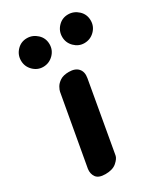

<svg xmlns="http://www.w3.org/2000/svg" viewBox="-184 -818 781 899"><g transform="rotate(-30 207.0 -368.0)"><path d="M114 0Q77.5 0 64.2 -18.5Q51 -37 54.5 -62.5L122 -440.5Q123.5 -449 131.2 -463.2Q139 -477.5 156.5 -489Q174 -500.5 204 -500.5Q238 -500.5 254.2 -482Q270.5 -463.5 265 -432L198 -52.5Q195.5 -37 174.5 -18.5Q153.5 0 114 0ZM335 -580.5Q304.5 -580.5 281.8 -603.2Q259 -626 259 -658Q259 -689.5 281 -712.5Q303 -735.5 335 -735.5Q366 -735.5 389.8 -713.5Q413.5 -691.5 413.5 -658Q413.5 -626 390.5 -603.2Q367.5 -580.5 335 -580.5ZM112.5 -580.5Q82 -580.5 59.2 -603.2Q36.5 -626 36.5 -658Q36.5 -689.5 58.5 -712.5Q80.5 -735.5 112.5 -735.5Q143.5 -735.5 167.2 -713.5Q191 -691.5 191 -658Q191 -626 167.8 -603.2Q144.5 -580.5 112.5 -580.5Z"/></g></svg>

Font: Edu VIC WA NT Hand Pre
Style: Regular
Weight: 400
Designer: Tina and Corey Anderson, Eben Sorkin, Mirko Velimirovic
Foundry: Google for Education
Version: Version 1.000